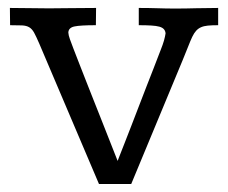

<svg xmlns="http://www.w3.org/2000/svg" viewBox="-20 -457 574 483"><path d="M78.6 -347.7Q70.8 -365.7 65.7 -375Q60.5 -384.3 53.5 -388.4Q46.4 -392.6 35.4 -393.1Q24.4 -393.6 5.4 -393.6L4.9 -437Q30.3 -437 55.2 -436.5Q80.1 -436 103 -436Q126 -436 155.5 -436.5Q185.1 -437 221.7 -437L221.2 -393.6Q181.6 -393.6 167 -390.4Q152.3 -387.2 151.9 -375Q152.3 -368.2 155.8 -358.6Q159.2 -349.1 164.6 -335Q171.4 -317.9 179.7 -296.1Q188 -274.4 197.3 -251.2Q206.5 -228 215.8 -204.3Q225.1 -180.7 233.9 -158.7Q254.4 -106.9 275.9 -52.2Q276.4 -53.7 281.2 -65.9Q286.1 -78.1 293.7 -97.7Q301.3 -117.2 310.8 -141.6Q320.3 -166 330.1 -191.7Q339.8 -217.3 349.4 -241.7Q358.9 -266.1 366.5 -285.4Q374 -304.7 378.9 -317.6Q383.8 -330.6 384.3 -331.5Q389.6 -344.7 392.6 -355.2Q395.5 -365.7 396.5 -373Q396 -379.4 392.3 -383.5Q388.7 -387.7 380.9 -389.9Q373 -392.1 360.4 -392.8Q347.7 -393.6 329.1 -393.6V-437Q354 -437 375.7 -436.3Q397.5 -435.5 420.4 -435.5Q446.8 -435.5 473.9 -436.3Q501 -437 528.8 -437V-393.6Q513.2 -393.6 502.9 -392.6Q492.7 -391.6 485.6 -388.4Q478.5 -385.3 473.4 -379.6Q468.3 -374 463.6 -364.3Q459 -354.5 453.4 -340.1Q447.8 -325.7 439.5 -305.7L310.1 5.9H229Z"/></svg>

Font: Kameron
Style: Regular
Weight: 400
Version: Version 1.000